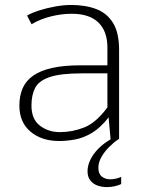

<svg xmlns="http://www.w3.org/2000/svg" viewBox="-20 -558 585 769"><path d="M217.3 6.8Q146.5 6.8 102.1 -30.8Q57.6 -68.4 57.6 -134.8Q57.6 -174.8 71 -205.1Q84.5 -235.4 113.8 -255.6Q143.1 -275.9 189.9 -286.1Q236.8 -296.4 303.2 -296.4H410.2V-367.2Q410.2 -433.1 374 -468Q337.9 -502.9 267.1 -502.9Q226.6 -502.9 183.6 -492.2Q140.6 -481.4 106.4 -460.9L88.4 -495.6Q107.4 -506.8 137.5 -516.4Q167.5 -525.9 201.2 -532Q234.9 -538.1 264.6 -538.1Q322.8 -538.1 366 -521.5Q409.2 -504.9 433.1 -465.6Q457 -426.3 457 -357.9V-0.5H422.9L415 -87.9Q382.3 -45.9 348.1 -25.6Q314 -5.4 280.5 0.7Q247.1 6.8 217.3 6.8ZM219.7 -28.8Q269.5 -28.8 316.9 -47.4Q364.3 -65.9 410.2 -127.9V-264.2H308.6Q222.7 -264.2 179 -249.3Q135.3 -234.4 120.6 -205.8Q106 -177.2 106 -135.3Q106 -80.6 139.9 -54.7Q173.8 -28.8 219.7 -28.8ZM408.2 191.4Q387.2 191.4 369.6 184.8Q352.1 178.2 341.3 164.1Q330.6 149.9 330.6 127.9Q330.6 105.5 341.8 82Q353 58.6 374.3 37.1Q395.5 15.6 424.8 -1H455.1Q435.5 12.2 417 30.8Q398.4 49.3 386.2 70.8Q374 92.3 374 114.3Q374 138.7 388.2 149.4Q402.3 160.2 421.4 160.2Q432.6 160.2 444.3 157.5Q456.1 154.8 465.3 150.4V179.2Q454.1 184.6 439 188Q423.8 191.4 408.2 191.4Z"/></svg>

Font: Comme Thin
Style: Regular
Weight: 250
Version: Version 1.000;gftools[0.9.27]